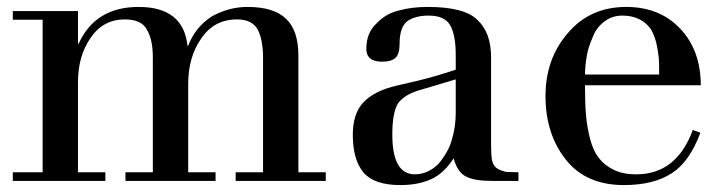

<svg xmlns="http://www.w3.org/2000/svg" viewBox="-20 -522 2096 554"><path d="M421 -25V-356Q421 -408 404 -436Q389 -466 340 -466Q277 -466 241 -412Q205 -360 205 -285V-25H284V0H17V-25H103V-465H17V-490H205V-396H207Q255 -502 380 -502Q509 -502 521 -390H523Q543 -443 590 -474Q640 -502 694 -502Q770 -502 805 -468Q841 -435 841 -361V-25H920V0H660V-25H739V-356Q739 -406 724 -436Q708 -466 664 -466Q597 -466 560 -410Q523 -357 523 -279V-25H602V0H342V-25Z M1125 -275 1185 -289Q1239 -302 1295 -321V-363Q1295 -421 1279 -449Q1263 -477 1217 -477Q1177 -477 1154 -460Q1133 -442 1133 -396Q1133 -367 1122 -356Q1110 -344 1083 -344Q1037 -344 1037 -381Q1037 -427 1066 -454Q1093 -483 1132 -492Q1168 -502 1214 -502Q1321 -502 1358 -464Q1397 -428 1397 -356V-102Q1397 -74 1400 -58Q1404 -42 1416 -35Q1424 -30 1440 -26Q1442 -26 1454 -25.5Q1466 -25 1476 -25V0H1400Q1350 0 1326 -12Q1300 -24 1289 -65Q1260 -21 1224 -5Q1187 12 1135 12Q1060 12 1029 -24Q998 -61 998 -133Q998 -195 1029 -227Q1060 -260 1125 -275ZM1295 -293 1191 -262Q1146 -249 1128 -223Q1112 -196 1112 -134Q1112 -19 1177 -19Q1215 -19 1246 -50Q1276 -87 1284 -120Q1295 -156 1295 -197Z M2002 -276H1668V-268Q1668 -222 1671 -188Q1674 -155 1683 -120Q1692 -86 1708 -66Q1724 -45 1751 -32Q1777 -19 1816 -19Q1932 -19 1979 -147L2001 -139Q1969 -54 1918 -22Q1866 12 1780 12Q1671 12 1613 -61Q1554 -135 1554 -245Q1554 -352 1618 -426Q1682 -502 1787 -502Q1883 -502 1942 -440Q2002 -377 2002 -276ZM1668 -307H1882Q1882 -341 1881 -353Q1879 -375 1874 -397Q1868 -421 1858 -438Q1846 -455 1826 -466Q1804 -477 1776 -477Q1746 -477 1724 -460Q1700 -442 1690 -414Q1677 -385 1673 -360Q1668 -330 1668 -307Z"/></svg>

Font: Bailleul Roman
Style: Roman
Weight: 400
Version: Version 1